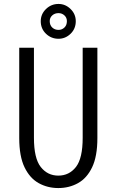

<svg xmlns="http://www.w3.org/2000/svg" viewBox="-20 -942 590 973"><path d="M275.5 11Q221 11 176 -14Q131 -39 104.2 -94.5Q77.5 -150 77.5 -242.5V-700H152V-244Q152 -139.5 186.5 -95.8Q221 -52 275.5 -52Q330.5 -52 364.8 -95.8Q399 -139.5 399 -244V-700H473.5V-242.5Q473.5 -150 447 -94.5Q420.5 -39 375.5 -14Q330.5 11 275.5 11ZM276.5 -745.5Q239.5 -745.5 213 -771Q186.5 -796.5 186.5 -834.5Q186.5 -870.5 213 -896.2Q239.5 -922 276.5 -922Q311.5 -922 337.8 -896.2Q364 -870.5 364 -834.5Q364 -796.5 337.8 -771Q311.5 -745.5 276.5 -745.5ZM276.5 -790.5Q294 -790.5 306.5 -802.5Q319 -814.5 319 -835Q319 -852.5 306.5 -864Q294 -875.5 276.5 -875.5Q257.5 -875.5 244.8 -864Q232 -852.5 232 -835Q232 -814.5 244.8 -802.5Q257.5 -790.5 276.5 -790.5Z"/></svg>

Font: Trispace SemiCondensed Light
Style: Regular
Weight: 300
Width: 4
Designer: Tyler Finck
Foundry: Etcetera Type Company
Version: Version 1.210; ttfautohint (v1.8.3)